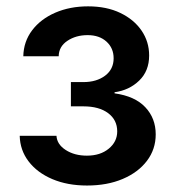

<svg xmlns="http://www.w3.org/2000/svg" viewBox="-20 -572 546 599"><path d="M251.5 6.8Q190.4 6.8 143.3 -13.2Q96.2 -33.2 69.3 -68.4Q42.5 -103.5 41.5 -148.4H156.2Q157.7 -121.6 185.1 -104Q212.4 -86.4 251 -86.4Q293 -86.4 319.3 -108.2Q345.7 -129.9 345.7 -162.1Q345.7 -197.8 317.4 -219Q289.1 -240.2 240.2 -240.2H201.2V-315.9H240.2Q281.2 -315.9 307.9 -335.9Q334.5 -356 334.5 -390.1Q334.5 -421.9 312.3 -442.1Q290 -462.4 253.4 -462.4Q216.8 -462.4 190.2 -444.6Q163.6 -426.8 163.1 -396.5H52.7Q53.7 -442.4 80.3 -477.5Q106.9 -512.7 152.6 -532.5Q198.2 -552.2 254.9 -552.2Q312.5 -552.2 355.2 -531.7Q397.9 -511.2 421.6 -476.6Q445.3 -441.9 445.3 -398.9Q445.3 -350.6 414.3 -320.6Q383.3 -290.5 337.4 -284.2V-280.8Q400.9 -272 433.3 -237.5Q465.8 -203.1 465.8 -152.8Q465.8 -106.4 438.5 -70.3Q411.1 -34.2 362.8 -13.7Q314.5 6.8 251.5 6.8Z"/></svg>

Font: Inter
Style: 540
Weight: 540
Designer: Rasmus Andersson
Foundry: rsms
Version: Version 4.001;git-66647c0bb